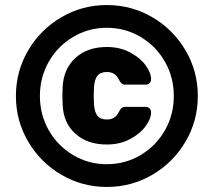

<svg xmlns="http://www.w3.org/2000/svg" viewBox="-20 -730 846 760"><path d="M763 -350Q763 -252 714.5 -169.5Q666 -87 583.5 -38.5Q501 10 403 10Q305 10 222.5 -38.5Q140 -87 91.5 -169.5Q43 -252 43 -350Q43 -448 91.5 -530.5Q140 -613 222.5 -661.5Q305 -710 403 -710Q501 -710 583.5 -661.5Q666 -613 714.5 -530.5Q763 -448 763 -350ZM668 -350Q668 -424 633 -485.5Q598 -547 537 -583.5Q476 -620 403 -620Q330 -620 269 -583.5Q208 -547 173 -485.5Q138 -424 138 -350Q138 -276 173 -214.5Q208 -153 269 -116.5Q330 -80 403 -80Q476 -80 537 -116.5Q598 -153 633 -214.5Q668 -276 668 -350ZM351 -351 352 -317Q354 -287 365.5 -272Q377 -257 403 -257Q436 -257 450 -286Q455 -296 460.5 -301.5Q466 -307 476 -307H556Q566 -307 572 -301Q578 -295 578 -285Q578 -260 556 -230Q534 -200 494 -179Q454 -158 403 -158Q325 -158 277.5 -201.5Q230 -245 228 -317L227 -351L228 -385Q231 -457 278.5 -500.5Q326 -544 403 -544Q454 -544 494 -523Q534 -502 556 -472Q578 -442 578 -417Q578 -407 572 -401Q566 -395 556 -395H476Q466 -395 460.5 -400.5Q455 -406 450 -416Q436 -445 403 -445Q377 -445 365.5 -430Q354 -415 352 -385Z"/></svg>

Font: Hezaedrus
Style: Bold
Weight: 700
Designer: Hubert & Fischer
Foundry: Hubert & Fischer
Version: Version 1.10;September 3, 2019;FontCreator 11.5.0.2425 64-bi